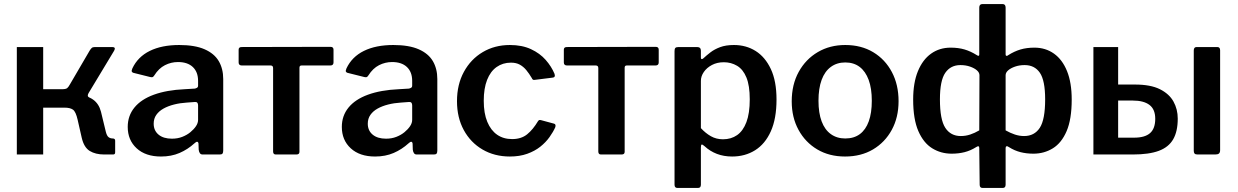

<svg xmlns="http://www.w3.org/2000/svg" viewBox="-20 -762 6107 947"><path d="M63 0V-530H193V-322H311L360 -294Q411 -291 439.5 -270.5Q468 -250 478 -211L502 -112Q507 -92 515.5 -85.5Q524 -79 536 -79Q548 -79 548 -68V-11Q548 -5 545.5 -2.5Q543 0 537 0H494Q451 0 422.5 -17.5Q394 -35 383 -83L363 -171Q354 -211 340 -221Q326 -231 299 -231H193V0ZM286 -270V-322Q305 -322 311.5 -327.5Q318 -333 325 -346L422 -512Q427 -520 432 -525Q437 -530 448 -530H534Q543 -530 545.5 -525.5Q548 -521 543 -512L417 -303Q413 -296 413 -290.5Q413 -285 420 -281Z M939 -55Q906 -25 865.5 -7.5Q825 10 774 10Q698 10 654 -30.5Q610 -71 610 -136Q610 -191 643 -231.5Q676 -272 739 -295Q802 -318 891 -322L941 -325Q946 -326 951.5 -329Q957 -332 957 -340V-363Q957 -407 931 -431.5Q905 -456 858 -456Q824 -456 793.5 -440.5Q763 -425 741 -390Q737 -384 733.5 -382Q730 -380 721 -382L637 -403Q632 -405 630 -409Q628 -413 633 -425Q660 -482 719 -511Q778 -540 864 -540Q941 -540 989 -519Q1037 -498 1059 -460.5Q1081 -423 1081 -372V-20Q1081 -9 1077.5 -4.5Q1074 0 1064 0H979Q970 0 965.5 -7Q961 -14 960 -24L959 -54Q956 -71 939 -55ZM957 -242Q957 -260 942 -259L901 -256Q868 -254 838.5 -246.5Q809 -239 786.5 -226.5Q764 -214 751 -195.5Q738 -177 738 -152Q738 -118 762 -98Q786 -78 828 -78Q856 -78 879 -87Q902 -96 919 -110Q936 -124 946.5 -139.5Q957 -155 957 -171V-242Z M1609 -439H1467Q1457 -439 1457 -428V-13Q1457 0 1442 0H1340Q1327 0 1327 -15V-426Q1327 -439 1315 -439H1173Q1157 -439 1157 -454V-517Q1157 -530 1172 -530L1610 -531Q1625 -531 1625 -517V-454Q1625 -439 1609 -439Z M1995 -55Q1962 -25 1921.5 -7.5Q1881 10 1830 10Q1754 10 1710 -30.5Q1666 -71 1666 -136Q1666 -191 1699 -231.5Q1732 -272 1795 -295Q1858 -318 1947 -322L1997 -325Q2002 -326 2007.5 -329Q2013 -332 2013 -340V-363Q2013 -407 1987 -431.5Q1961 -456 1914 -456Q1880 -456 1849.5 -440.5Q1819 -425 1797 -390Q1793 -384 1789.5 -382Q1786 -380 1777 -382L1693 -403Q1688 -405 1686 -409Q1684 -413 1689 -425Q1716 -482 1775 -511Q1834 -540 1920 -540Q1997 -540 2045 -519Q2093 -498 2115 -460.5Q2137 -423 2137 -372V-20Q2137 -9 2133.5 -4.5Q2130 0 2120 0H2035Q2026 0 2021.5 -7Q2017 -14 2016 -24L2015 -54Q2012 -71 1995 -55ZM2013 -242Q2013 -260 1998 -259L1957 -256Q1924 -254 1894.5 -246.5Q1865 -239 1842.5 -226.5Q1820 -214 1807 -195.5Q1794 -177 1794 -152Q1794 -118 1818 -98Q1842 -78 1884 -78Q1912 -78 1935 -87Q1958 -96 1975 -110Q1992 -124 2002.5 -139.5Q2013 -155 2013 -171V-242Z M2495 -540Q2555 -540 2599 -519.5Q2643 -499 2671.5 -466.5Q2700 -434 2715 -398Q2721 -380 2705 -379L2617 -368Q2607 -366 2603 -377Q2590 -399 2576 -416Q2562 -433 2544 -443Q2526 -453 2500 -453Q2460 -453 2429.5 -431.5Q2399 -410 2382.5 -368Q2366 -326 2366 -265Q2366 -203 2383.5 -161Q2401 -119 2432 -97.5Q2463 -76 2506 -76Q2551 -76 2580 -99.5Q2609 -123 2634 -165Q2637 -169 2640 -170Q2643 -171 2650 -169L2713 -152Q2723 -149 2719 -135Q2709 -112 2690.5 -86Q2672 -60 2645 -38.5Q2618 -17 2580.5 -3.5Q2543 10 2495 10Q2419 10 2360 -24.5Q2301 -59 2267.5 -120.5Q2234 -182 2234 -263Q2234 -345 2268 -407.5Q2302 -470 2361 -505Q2420 -540 2495 -540Z M3213 -439H3071Q3061 -439 3061 -428V-13Q3061 0 3046 0H2944Q2931 0 2931 -15V-426Q2931 -439 2919 -439H2777Q2761 -439 2761 -454V-517Q2761 -530 2776 -530L3214 -531Q3229 -531 3229 -517V-454Q3229 -439 3213 -439Z M3418 -530Q3437 -530 3437 -512V-478Q3437 -471 3441 -470.5Q3445 -470 3450 -475Q3465 -489 3484.5 -504Q3504 -519 3532 -529.5Q3560 -540 3600 -540Q3660 -540 3707 -510.5Q3754 -481 3782 -421.5Q3810 -362 3810 -271Q3810 -177 3782 -114.5Q3754 -52 3704.5 -21Q3655 10 3591 10Q3550 10 3516 -3Q3482 -16 3455 -41Q3445 -50 3441 -49Q3437 -48 3437 -35V149Q3437 165 3423 165H3321Q3307 165 3307 149V-510Q3307 -521 3311 -525.5Q3315 -530 3327 -530H3418ZM3437 -130Q3460 -105 3486.5 -90Q3513 -75 3546 -75Q3586 -75 3615.5 -95.5Q3645 -116 3661.5 -159.5Q3678 -203 3678 -272Q3678 -340 3661.5 -380Q3645 -420 3615.5 -437.5Q3586 -455 3550 -455Q3517 -455 3491.5 -441.5Q3466 -428 3451.5 -407Q3437 -386 3437 -363V-130Z M4148 10Q4070 10 4011 -25Q3952 -60 3918.5 -121.5Q3885 -183 3885 -262Q3885 -345 3919.5 -407.5Q3954 -470 4013.5 -505Q4073 -540 4149 -540Q4228 -540 4287 -504.5Q4346 -469 4379 -406.5Q4412 -344 4412 -263Q4412 -183 4378.5 -121.5Q4345 -60 4286 -25Q4227 10 4148 10ZM4149 -79Q4192 -79 4221 -100.5Q4250 -122 4265 -163.5Q4280 -205 4280 -265Q4280 -326 4264.5 -368Q4249 -410 4220 -432Q4191 -454 4149 -454Q4108 -454 4078 -432Q4048 -410 4032.5 -368Q4017 -326 4017 -265Q4017 -205 4032.5 -163.5Q4048 -122 4078 -100.5Q4108 -79 4149 -79Z M4826 165Q4812 165 4812 149L4810 -32Q4810 -47 4794 -36Q4767 -19 4737.5 -11.5Q4708 -4 4674 -4Q4621 -4 4578 -30.5Q4535 -57 4509.5 -115.5Q4484 -174 4484 -271Q4484 -354 4507.5 -411Q4531 -468 4572.5 -497.5Q4614 -527 4669 -527Q4707 -527 4737.5 -518Q4768 -509 4798 -490Q4810 -482 4810 -493V-725Q4810 -742 4826 -742H4925Q4940 -742 4940 -724V-493Q4940 -487 4944.5 -486.5Q4949 -486 4953 -490Q4983 -509 5013.5 -518Q5044 -527 5082 -527Q5137 -527 5178.5 -497.5Q5220 -468 5243 -411Q5266 -354 5266 -271Q5266 -174 5241 -115.5Q5216 -57 5173 -30.5Q5130 -4 5077 -4Q5043 -4 5013.5 -11.5Q4984 -19 4957 -36Q4949 -42 4944.5 -40.5Q4940 -39 4940 -32V149Q4940 165 4926 165ZM4719 -91Q4743 -91 4765.5 -98.5Q4788 -106 4810 -119L4811 -391Q4811 -404 4798.5 -415Q4786 -426 4764.5 -433.5Q4743 -441 4717 -441Q4669 -441 4642.5 -403Q4616 -365 4616 -272Q4616 -172 4642.5 -131.5Q4669 -91 4719 -91ZM5031 -91Q5082 -91 5108.5 -131.5Q5135 -172 5135 -272Q5135 -365 5109 -403Q5083 -441 5034 -441Q5008 -441 4986.5 -433.5Q4965 -426 4952.5 -415Q4940 -404 4940 -391V-119Q4963 -106 4985.5 -98.5Q5008 -91 5031 -91Z M5373 0V-530H5495V-345H5578Q5655 -345 5701 -322Q5747 -299 5768 -261Q5789 -223 5789 -177Q5789 -114 5766.5 -75Q5744 -36 5695.5 -18Q5647 0 5567 0ZM5495 -83H5574Q5627 -83 5652.5 -105.5Q5678 -128 5678 -176Q5678 -223 5649.5 -244.5Q5621 -266 5568 -266H5495ZM5998 -22Q5998 -10 5992.5 -5Q5987 0 5974 0H5887Q5876 0 5872 -4.5Q5868 -9 5868 -18V-513Q5868 -530 5882 -530H5984Q5998 -530 5998 -514Z"/></svg>

Font: Libre Franklin SemiBold
Style: Regular
Weight: 600
Designer: Pablo Impallari, Rodrigo Fuenzalida, Nhung Nguyen
Foundry: Impallari Type
Version: Version 3.000